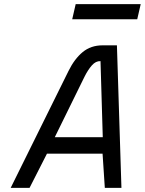

<svg xmlns="http://www.w3.org/2000/svg" viewBox="-20 -916 706 936"><path d="M349 -896H666L649 -822H332ZM314 -570Q343 -629 383 -662Q423 -695 480 -695H550L572 0H491L480 -167H209L124 0H32ZM247 -247H481L470 -618Q447 -619 428 -597.5Q409 -576 392 -542Z"/></svg>

Font: Panefresco 500wt
Style: Italic
Weight: 700
Foundry: Campivisivi & Chank Co
Version: Version 1.000